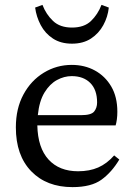

<svg xmlns="http://www.w3.org/2000/svg" viewBox="-20 -754 550 787"><path d="M274 -442Q243 -442 213.5 -426Q184 -410 162.5 -375Q141 -340 135 -282H313Q354 -282 366 -297Q378 -312 378 -334Q378 -386 350 -414Q322 -442 274 -442ZM277 13Q171 13 108 -52Q45 -117 45 -232Q45 -309 76 -366.5Q107 -424 159.5 -456Q212 -488 274 -488Q327 -488 369 -465Q411 -442 436 -399.5Q461 -357 461 -296Q461 -279 459 -264.5Q457 -250 454 -240H133Q135 -148 179 -100Q223 -52 300 -52Q347 -52 382.5 -67.5Q418 -83 448 -117L469 -100Q438 -48 396 -17.5Q354 13 277 13ZM124 -723 154 -734Q169 -695 197.5 -668Q226 -641 275 -641Q325 -641 353 -668Q381 -695 396 -734L426 -723Q422 -685 403.5 -651Q385 -617 353 -596Q321 -575 275 -575Q229 -575 197 -596Q165 -617 147 -651Q129 -685 124 -723Z"/></svg>

Font: Source Serif 4
Style: Regular
Weight: 400
Designer: Frank Grießhammer
Foundry: Adobe
Version: Version 4.005;hotconv 1.1.0;makeotfexe 2.6.0